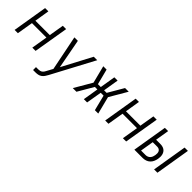

<svg xmlns="http://www.w3.org/2000/svg" viewBox="151 -1501 2698 2698"><g transform="rotate(45 1500.0 -152.5)"><path d="M35 0 121 -520H186L150 -298H436L473 -520H539L452 0H387L427 -240H140L100 0Z M617 215V157H664Q679 157 695.5 153Q712 149 725 138.5Q738 128 747 113.5Q756 99 763 85L764 84Q764 84 764 84Q764 84 764 84Q764 83 764 83Q764 83 764 83L808 2L703 -520H772L855 -79L1088 -520H1157L821 111Q809 133 794.5 154.5Q780 176 758.5 191Q737 206 712.5 210.5Q688 215 664 215Z M1264 0H1191L1343 -260L1277 -520H1343L1402 -289H1459L1497 -520H1562L1524 -289H1575L1710 -520H1783L1631 -260L1697 0H1630L1572 -231H1515L1476 0H1411L1449 -231H1399Z M1835 0 1921 -520H1986L1950 -298H2236L2273 -520H2339L2252 0H2187L2227 -240H1940L1900 0Z M2807 0 2893 -520H2959L2873 0ZM2415 0 2501 -520H2566L2532 -315H2615Q2636 -315 2657 -310.5Q2678 -306 2695 -295Q2712 -284 2723.5 -267Q2735 -250 2740 -230Q2745 -210 2745 -188Q2745 -166 2741 -144Q2736 -116 2724 -88.5Q2712 -61 2690 -40Q2668 -19 2639 -9.5Q2610 0 2582 0ZM2582 -58Q2599 -58 2617 -65Q2635 -72 2648 -86.5Q2661 -101 2667.5 -118.5Q2674 -136 2677 -154Q2680 -172 2679.5 -190.5Q2679 -209 2671.5 -224.5Q2664 -240 2648.5 -248.5Q2633 -257 2615 -257H2523L2490 -58Z"/></g></svg>

Font: Iosevka SS04 Lt Ex Obl
Style: Regular
Weight: 300
Width: 7
Italic angle: -9°
Monospace: yes
Designer: Belleve Invis
Foundry: Belleve Invis
Version: Version 19.0.0; ttfautohint (v1.8.4)